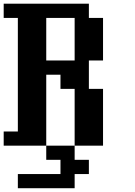

<svg xmlns="http://www.w3.org/2000/svg" viewBox="-20 -789 732 1040"><path d="M76.7 230.5V153.8H307.6V76.7H230.5V0H384.3V76.7H461.4V153.8H384.3V230.5ZM384.3 -461.4V-691.9H230.5V-461.4ZM0 0V-76.7H76.7V-691.9H0V-769H461.4V-691.9H538.1V-461.4H461.4V-307.6H538.1V0H384.3V-307.6H307.6V-384.3H230.5V0Z"/></svg>

Font: Good Old DOS
Style: Regular
Weight: 400
Designer: Vasily Draigo
Foundry: Vasily Draigo
Version: 1.0